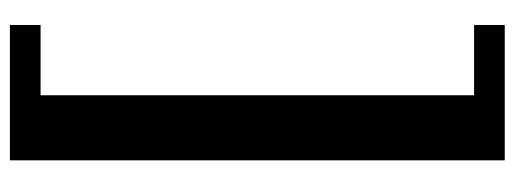

<svg xmlns="http://www.w3.org/2000/svg" viewBox="-346 -494 1040 388"><g transform="rotate(-90 174.0 -300.0)"><path d="M44 200V-800H317.5V-738H175.5V138H317.5V200Z"/></g></svg>

Font: Big Shoulders
Style: Bold
Weight: 700
Designer: Patric King
Foundry: XO Type Co
Version: Version 2.002